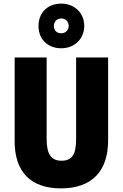

<svg xmlns="http://www.w3.org/2000/svg" viewBox="-20 -1032 679 1062"><path d="M319 -765C393 -765 446 -818 446 -889C446 -960 392 -1012 319 -1012C243 -1012 193 -962 193 -888C193 -816 243 -765 319 -765ZM319 -848C292 -848 278 -865 278 -889C278 -913 296 -930 319 -930C342 -930 360 -913 360 -889C360 -865 342 -848 319 -848ZM578 -255V-714H401V-262C401 -175 377 -143 320 -143C266 -143 238 -176 238 -261V-714H61V-251C61 -79 152 10 317 10C488 10 578 -85 578 -255Z"/></svg>

Font: Noto Sans Sinhala Condensed Black
Style: Regular
Weight: 900
Width: 3
Designer: Jelle Bosma - Monotype Design Team
Foundry: Monotype Imaging Inc.
Version: Version 2.006